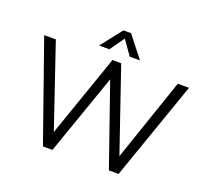

<svg xmlns="http://www.w3.org/2000/svg" viewBox="-150 -1114 1413 1302"><g transform="rotate(20 556.0 -463.0)"><path d="M997 -712H1078L829 0H759L556 -583L352 0H283L33 -712H117L319 -117L526 -712L589 -711L793 -115ZM481 -773H407L527 -926H582L702 -773H628L555 -877Z"/></g></svg>

Font: PRinguin Sans
Style: Regular
Weight: 400
Designer: Vernon Adams
Foundry: Vernon Adams
Version: ""